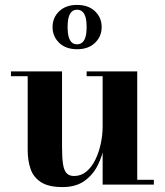

<svg xmlns="http://www.w3.org/2000/svg" viewBox="-20 -750 669 780"><path d="M234 10Q177.5 10 146.8 -9.8Q116 -29.5 104.2 -63.5Q92.5 -97.5 92.5 -141V-440.5H24.5V-460H232V-153Q232 -111 235.8 -85Q239.5 -59 250 -47Q260.5 -35 281 -35Q309.5 -35 331.2 -53.2Q353 -71.5 367.5 -101.5Q382 -131.5 389.5 -167Q397 -202.5 397 -236.5L411.5 -238Q411.5 -202 403.8 -159.2Q396 -116.5 376.8 -78Q357.5 -39.5 322.8 -14.8Q288 10 234 10ZM397 0V-440.5H332V-460H537.5V-19.5H605V0ZM293 -550Q247.5 -550 220.5 -576Q193.5 -602 193.5 -640Q193.5 -678.5 220.5 -704.2Q247.5 -730 293 -730Q339 -730 366 -704.2Q393 -678.5 393 -640Q393 -602 366 -576Q339 -550 293 -550ZM293 -570Q306.5 -570 315.2 -578.2Q324 -586.5 328 -602.2Q332 -618 332 -640Q332 -662.5 328 -678.2Q324 -694 315.2 -702.2Q306.5 -710.5 293 -710.5Q279.5 -710.5 271 -702.2Q262.5 -694 258.5 -678.2Q254.5 -662.5 254.5 -640Q254.5 -618 258.5 -602.2Q262.5 -586.5 271 -578.2Q279.5 -570 293 -570Z"/></svg>

Font: Bodoni Moda
Style: Bold
Weight: 700
Designer: Owen Earl
Foundry: indestructible type
Version: Version 2.005